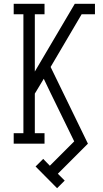

<svg xmlns="http://www.w3.org/2000/svg" viewBox="-20 -755 540 1009"><path d="M280 234 167 120 207 80 242 116 370 -12 245 -268 210 -341 163 -263V-55H214V0H52V-55H103V-680H52V-735H214V-680H163V-379L373 -735H479V-680H409L246 -403L442 0L284 158L320 194Z"/></svg>

Font: Iosevka Slab Light
Style: Regular
Weight: 300
Monospace: yes
Designer: Belleve Invis
Foundry: Belleve Invis
Version: Version 11.1.0; ttfautohint (v1.8.3)